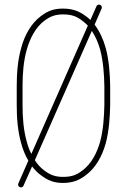

<svg xmlns="http://www.w3.org/2000/svg" viewBox="-20 -789 546 826"><path d="M81 10 118 -73C129 -59 141 -46 155 -36C186 -12 213 -2 251 -2C291 -2 321 -13 350 -36C393 -68 420 -119 435 -173C449 -226 453 -283 454 -339C454 -360 454 -365 454 -381C454 -390 454 -401 454 -418C453 -473 449 -529 435 -582C425 -618 409 -654 387 -683L417 -752C420 -758 417 -766 411 -768C405 -771 397 -768 395 -762L369 -703C363 -709 357 -714 350 -719C319 -743 288 -752 251 -752C213 -752 186 -743 155 -719C113 -687 85 -636 71 -582C56 -529 52 -473 52 -418C52 -392 52 -385 52 -378C52 -370 52 -363 52 -337C52 -282 56 -226 71 -173C78 -147 88 -121 102 -98L59 0C56 6 59 14 65 16C71 19 79 16 81 10ZM429 -339C428 -284 424 -230 411 -180C397 -130 372 -83 335 -56C309 -35 285 -28 251 -28C219 -28 196 -36 170 -56C155 -67 141 -82 130 -100L375 -656C391 -632 403 -604 411 -575C424 -525 428 -472 429 -418C429 -401 429 -389 429 -381C429 -365 429 -360 429 -339ZM115 -127C106 -144 100 -161 95 -180C81 -230 77 -283 77 -337C77 -363 77 -370 77 -378C77 -385 77 -392 77 -418C77 -472 81 -525 95 -575C109 -625 134 -672 170 -699C196 -719 219 -727 251 -727C285 -727 309 -720 335 -699C343 -693 351 -686 358 -679Z"/></svg>

Font: LS
Style: Light
Weight: 300
Designer: BSozoo
Foundry: BSozoo
Version: Version 001.000